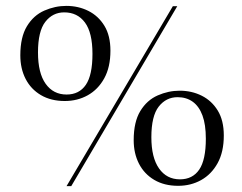

<svg xmlns="http://www.w3.org/2000/svg" viewBox="-20 -618 821 652"><path d="M206 14 567 -597H582L222 14ZM200 -275Q153 -275 119 -295Q85 -315 67 -350Q49 -385 49 -430Q49 -492 71.5 -529Q94 -566 130.5 -582Q167 -598 205 -598Q246 -598 280 -581Q314 -564 334.5 -530.5Q355 -497 355 -446Q355 -390 334 -352Q313 -314 278 -294.5Q243 -275 200 -275ZM206 -297Q249 -297 271.5 -330Q294 -363 294 -435Q294 -507 268.5 -541.5Q243 -576 198 -576Q159 -576 134 -544Q109 -512 109 -440Q109 -370 135 -333.5Q161 -297 206 -297ZM585 13Q538 13 504 -7Q470 -27 452 -62Q434 -97 434 -142Q434 -204 456.5 -241Q479 -278 515.5 -294Q552 -310 590 -310Q631 -310 665 -293Q699 -276 719.5 -242.5Q740 -209 740 -158Q740 -102 719 -64Q698 -26 663 -6.5Q628 13 585 13ZM591 -9Q634 -9 656.5 -42Q679 -75 679 -147Q679 -195 667.5 -226Q656 -257 634.5 -272.5Q613 -288 583 -288Q544 -288 519 -256Q494 -224 494 -152Q494 -83 520 -46Q546 -9 591 -9Z"/></svg>

Font: Literata 60pt Light
Style: Regular
Weight: 300
Designer: Latin by Veronika Burian and Jose Scaglione. Greek by Irene Vlachou. Cyrillic by Vera Evstafieva.
Foundry: TypeTogether
Version: Version 3.103;gftools[0.9.29]